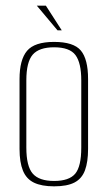

<svg xmlns="http://www.w3.org/2000/svg" viewBox="-20 -651 380 678"><path d="M171 7Q127 7 100 -6Q73 -19 61 -48.5Q49 -78 49 -125V-372Q49 -440 75.5 -471.5Q102 -503 171 -503Q240 -503 265.5 -472.5Q291 -442 291 -372V-125Q291 -79 280 -49.5Q269 -20 243 -6.5Q217 7 171 7ZM171 -12Q224 -12 245.5 -37.5Q267 -63 267 -130V-367Q267 -429 246.5 -456.5Q226 -484 171 -484Q118 -484 95.5 -458Q73 -432 73 -367V-130Q73 -64 95.5 -38Q118 -12 171 -12ZM183 -544 110 -631H142L198 -544Z"/></svg>

Font: Alumni Sans Thin
Style: Regular
Weight: 100
Designer: Robert E. Leuschke
Foundry: Robert E. Leuschke
Version: Version 1.018